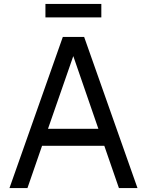

<svg xmlns="http://www.w3.org/2000/svg" viewBox="-20 -952 744 972"><path d="M298 -765H406L676 0H582L508 -214H193L119 0H28ZM478 -300 351 -668 223 -300ZM493 -932V-864H210V-932Z"/></svg>

Font: Application
Style: Regular
Weight: 400
Designer: Wei Huang
Foundry: Wei Huang
Version: Version 0.012